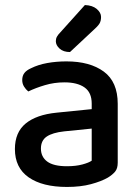

<svg xmlns="http://www.w3.org/2000/svg" viewBox="-20 -725 551 760"><path d="M245 -67Q280 -67 306 -74Q332 -81 343 -89V-216L234 -205Q188 -200 165 -184.5Q142 -169 142 -137Q142 -104 167 -85.5Q192 -67 245 -67ZM243 -482Q336 -482 391 -441.5Q446 -401 446 -314V-81Q446 -58 435.5 -45.5Q425 -33 407 -22Q381 -7 340 4Q299 15 245 15Q148 15 93.5 -23Q39 -61 39 -135Q39 -201 81.5 -236Q124 -271 204 -279L343 -293V-315Q343 -359 314.5 -379Q286 -399 235 -399Q195 -399 158 -388Q121 -377 92 -363Q82 -371 75 -382.5Q68 -394 68 -408Q68 -425 76.5 -436Q85 -447 103 -455Q131 -469 167 -475.5Q203 -482 243 -482ZM316 -705Q346 -704 363 -689.5Q380 -675 380 -658Q380 -641 373 -630.5Q366 -620 349 -605L257 -519Q231 -519 216 -532.5Q201 -546 201 -562Q201 -572 205.5 -580Q210 -588 218 -596Z"/></svg>

Font: Baloo 2 Medium
Style: Regular
Weight: 500
Designer: Sarang Kulkarni and Ek Type
Foundry: Ek Type
Version: Version 1.640;hotconv 1.0.111;makeotfexe 2.5.65597; ttfautoh